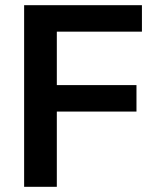

<svg xmlns="http://www.w3.org/2000/svg" viewBox="-20 -720 606 740"><path d="M73 -700H527V-598H199V-392H506V-290H199V0H73Z"/></svg>

Font: Sarabun SemiBold
Style: Regular
Weight: 600
Designer: Suppakit Chalermlarp | Katatrad Co.,Ltd.
Foundry: Cadson Demak Co.,Ltd.
Version: Version 1.000; ttfautohint (v1.6)